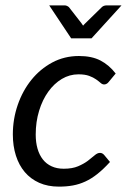

<svg xmlns="http://www.w3.org/2000/svg" viewBox="-20 -695 477 722"><path d="M28.3 0ZM393.6 -85.9Q368.7 -58.6 346.2 -40.8Q323.7 -22.9 301 -12.5Q278.3 -2 254.2 2.4Q230 6.8 201.7 6.8Q159.7 6.8 127.4 -7.6Q95.2 -22 73.2 -47.9Q51.3 -73.7 39.8 -109.9Q28.3 -146 28.3 -189.5Q28.3 -247.1 46.6 -300.3Q64.9 -353.5 97.9 -394.5Q130.9 -435.5 176.5 -460Q222.2 -484.4 276.9 -484.4Q325.2 -484.4 357.7 -467.5Q390.1 -450.7 415 -418.5L388.2 -386.2Q385.3 -382.3 380.9 -379.9Q376.5 -377.4 371.6 -377.4Q364.7 -377.4 358.2 -383.3Q351.6 -389.2 341.3 -396.5Q331.1 -403.8 315.2 -409.7Q299.3 -415.5 274.9 -415.5Q241.7 -415.5 212.6 -398.2Q183.6 -380.9 161.6 -350.3Q139.6 -319.8 127 -278.3Q114.3 -236.8 114.3 -189Q114.3 -159.7 121.1 -136Q127.9 -112.3 141.1 -95.5Q154.3 -78.6 174.1 -69.6Q193.8 -60.5 219.7 -60.5Q252 -60.5 273.7 -69.8Q295.4 -79.1 310.3 -90.3Q325.2 -101.6 335.7 -110.8Q346.2 -120.1 356 -120.1Q365.2 -120.1 372.1 -111.8L393.6 -85.9ZM165 -674.8H222.7Q228 -674.8 232.4 -672.6Q236.8 -670.4 239.3 -668L286.1 -607.9L292.5 -598.6Q294.9 -601.1 296.9 -603.5Q298.8 -606 301.3 -607.9L362.8 -668Q369.6 -674.8 381.8 -674.8H437L324.2 -550.8H247.6Z"/></svg>

Font: Carlito
Style: Italic
Weight: 400
Italic angle: -7°
Designer: Lukasz Dziedzic
Foundry: tyPoland Lukasz Dziedzic
Version: Version 1.104